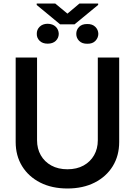

<svg xmlns="http://www.w3.org/2000/svg" viewBox="-20 -1052 761 1083"><path d="M531.7 -727.5H652.3V-251Q652.3 -173.8 616 -114.7Q579.6 -55.7 513.9 -22.2Q448.2 11.2 360.4 11.2Q272.5 11.2 206.8 -22.2Q141.1 -55.7 104.7 -114.7Q68.4 -173.8 68.4 -251V-727.5H189V-260.7Q189 -213.4 210 -176.5Q231 -139.6 269.5 -118.4Q308.1 -97.2 360.4 -97.2Q413.1 -97.2 451.4 -118.4Q489.7 -139.6 510.7 -176.5Q531.7 -213.4 531.7 -260.7ZM319.3 -914.6 187 -1023.9V-1032.2H291.5L360.4 -975.1L428.2 -1032.2H533.7V-1024.4L400.4 -914.6ZM249 -805.7Q219.7 -805.7 203.4 -822Q187 -838.4 187.5 -860.8Q187 -884.8 203.6 -901.1Q220.2 -917.5 248 -918Q277.8 -917.5 294.4 -901.1Q311 -884.8 311.5 -860.8Q311 -837.4 294.4 -821.5Q277.8 -805.7 249 -805.7ZM472.7 -805.2Q442.9 -804.7 426.5 -821.3Q410.2 -837.9 410.2 -860.8Q410.2 -884.3 426.5 -900.6Q442.9 -917 472.7 -916.5Q501 -917 517.6 -900.6Q534.2 -884.3 534.7 -860.8Q534.2 -838.4 518.1 -821.5Q502 -804.7 472.7 -805.2Z"/></svg>

Font: Inter Cardless Tabular Medium
Style: Regular
Weight: 500
Designer: Rasmus Andersson
Foundry: rsms
Version: Version 4.000;git-4fc901f